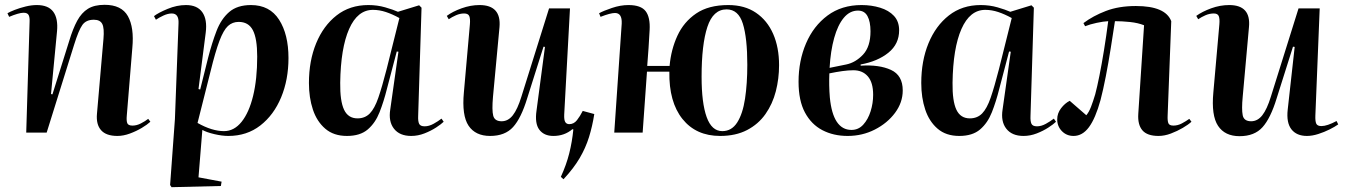

<svg xmlns="http://www.w3.org/2000/svg" viewBox="-20 -551 5592 798"><path d="M605 -45Q592 -33 569.5 -19.5Q547 -6 520 4Q493 14 468 14Q421 14 400 -10Q379 -34 383 -78L410 -389Q414 -434 405 -451.5Q396 -469 370 -469Q338 -469 322.5 -447.5Q307 -426 288 -365L174 0H89L103 -460Q104 -479 99 -488.5Q94 -498 78 -498Q68 -498 52.5 -493.5Q37 -489 18 -481L11 -496Q21 -502 41.5 -510Q62 -518 86.5 -524Q111 -530 133 -530Q181 -530 201.5 -502Q222 -474 217 -421L192 -160L198 -159L268 -382Q283 -432 301 -465Q319 -498 345.5 -514.5Q372 -531 415 -531Q485 -531 511.5 -484Q538 -437 530 -352L507 -71Q505 -49 509 -39Q513 -29 531 -29Q548 -29 565.5 -38Q583 -47 596 -57Z M722 -454Q724 -495 694 -495Q678 -495 659.5 -486.5Q641 -478 628 -469L620 -484Q638 -498 676.5 -514Q715 -530 753 -530Q800 -530 821 -500Q842 -470 835 -415L805 -181L812 -179L845 -311Q861 -373 880 -422.5Q899 -472 932.5 -501Q966 -530 1023 -530Q1101 -530 1140 -469Q1179 -408 1179 -310Q1179 -220 1148.5 -146.5Q1118 -73 1062 -29.5Q1006 14 929 14Q903 14 871 6.5Q839 -1 821 -11L805 186L901 204L898 222L693 227L687 218L707 -56ZM972 -460Q946 -460 927.5 -443Q909 -426 892 -381Q875 -336 855 -254L801 -40Q861 -6 911 -6Q953 -6 984 -44.5Q1015 -83 1032 -152.5Q1049 -222 1049 -316Q1049 -391 1031 -425.5Q1013 -460 972 -460Z M1718 -69Q1717 -47 1722 -36.5Q1727 -26 1745 -26Q1763 -26 1782 -36.5Q1801 -47 1815 -58L1824 -45Q1814 -35 1792.5 -21Q1771 -7 1744 3.5Q1717 14 1689 14Q1641 14 1617.5 -16Q1594 -46 1602 -96L1636 -336L1629 -337L1588 -181Q1575 -129 1557.5 -84.5Q1540 -40 1508.5 -13Q1477 14 1422 14Q1367 14 1332 -16Q1297 -46 1280.5 -95.5Q1264 -145 1264 -206Q1264 -298 1294 -371Q1324 -444 1379 -487Q1434 -530 1511 -530Q1548 -530 1581 -520.5Q1614 -511 1634 -502L1722 -529L1732 -519ZM1466 -59Q1497 -59 1517 -79.5Q1537 -100 1552.5 -145Q1568 -190 1587 -264L1640 -476Q1611 -492 1584 -501Q1557 -510 1530 -510Q1466 -510 1431 -430.5Q1396 -351 1394 -207Q1393 -131 1410 -95Q1427 -59 1466 -59Z M1837 -485Q1861 -503 1898.5 -516.5Q1936 -530 1973 -530Q2064 -530 2056 -438L2029 -149Q2024 -93 2030 -70Q2036 -47 2065 -47Q2092 -47 2111.5 -72Q2131 -97 2147 -149L2262 -516H2349L2325 -75Q2324 -52 2329.5 -43.5Q2335 -35 2346 -35Q2365 -35 2378 -51.5Q2391 -68 2402 -90L2450 -77Q2442 -26 2428 19Q2414 64 2389 106.5Q2364 149 2322 194L2311 184Q2334 134 2346 86Q2358 38 2363 -13L2359 -14Q2326 14 2280 14Q2241 14 2221.5 -12Q2202 -38 2210 -92L2245 -356L2239 -357L2171 -142Q2146 -60 2112.5 -23Q2079 14 2017 14Q1956 14 1927.5 -28.5Q1899 -71 1908 -167L1933 -450Q1935 -473 1930.5 -484Q1926 -495 1909 -495Q1892 -495 1875 -487.5Q1858 -480 1845 -471Z M2973 14Q2873 14 2816.5 -56.5Q2760 -127 2762 -253H2669L2651 0H2533L2564 -453Q2566 -497 2536 -497Q2517 -497 2476 -481L2470 -496Q2488 -506 2523.5 -518Q2559 -530 2592 -530Q2644 -530 2663.5 -504.5Q2683 -479 2680 -426Q2678 -388 2675.5 -351Q2673 -314 2670 -277H2763Q2769 -345 2795.5 -402.5Q2822 -460 2873.5 -495Q2925 -530 3007 -530Q3075 -530 3122 -498Q3169 -466 3193.5 -410Q3218 -354 3218 -280Q3218 -224 3204.5 -171.5Q3191 -119 3161.5 -77Q3132 -35 3085 -10.5Q3038 14 2973 14ZM2982 -6Q3021 -6 3044 -42Q3067 -78 3076.5 -140.5Q3086 -203 3086 -282Q3086 -393 3067.5 -452.5Q3049 -512 3000 -512Q2944 -512 2920 -439Q2896 -366 2896 -232Q2896 -123 2917 -64.5Q2938 -6 2982 -6Z M3503 14Q3444 14 3398 -10Q3352 -34 3325.5 -83.5Q3299 -133 3299 -211Q3299 -298 3330 -370.5Q3361 -443 3419.5 -486.5Q3478 -530 3561 -530Q3602 -530 3638 -519Q3674 -508 3695.5 -485Q3717 -462 3717 -425Q3717 -368 3672.5 -332Q3628 -296 3557 -283V-278Q3634 -283 3683 -260.5Q3732 -238 3732 -175Q3732 -125 3700 -82Q3668 -39 3616 -12.5Q3564 14 3503 14ZM3428 -269 3497 -283Q3536 -291 3567 -324Q3598 -357 3598 -421Q3598 -461 3585.5 -484Q3573 -507 3546 -507Q3512 -507 3487 -477Q3462 -447 3447 -393Q3432 -339 3428 -269ZM3519 -11Q3548 -11 3568 -33Q3588 -55 3598.5 -88.5Q3609 -122 3609 -157Q3609 -208 3587 -233.5Q3565 -259 3527 -259Q3506 -259 3481 -255.5Q3456 -252 3427 -246Q3425 -195 3429 -146Q3442 -11 3519 -11Z M4263 -69Q4262 -47 4267 -36.5Q4272 -26 4290 -26Q4308 -26 4327 -36.5Q4346 -47 4360 -58L4369 -45Q4359 -35 4337.5 -21Q4316 -7 4289 3.5Q4262 14 4234 14Q4186 14 4162.5 -16Q4139 -46 4147 -96L4181 -336L4174 -337L4133 -181Q4120 -129 4102.5 -84.5Q4085 -40 4053.5 -13Q4022 14 3967 14Q3912 14 3877 -16Q3842 -46 3825.5 -95.5Q3809 -145 3809 -206Q3809 -298 3839 -371Q3869 -444 3924 -487Q3979 -530 4056 -530Q4093 -530 4126 -520.5Q4159 -511 4179 -502L4267 -529L4277 -519ZM4011 -59Q4042 -59 4062 -79.5Q4082 -100 4097.5 -145Q4113 -190 4132 -264L4185 -476Q4156 -492 4129 -501Q4102 -510 4075 -510Q4011 -510 3976 -430.5Q3941 -351 3939 -207Q3938 -131 3955 -95Q3972 -59 4011 -59Z M4483 -455Q4523 -485 4576.5 -505.5Q4630 -526 4701 -526Q4824 -526 4848 -463L4833 -71Q4832 -49 4836 -39Q4840 -29 4857 -29Q4875 -29 4892 -38Q4909 -47 4923 -57L4932 -45Q4919 -33 4896 -19.5Q4873 -6 4846.5 4Q4820 14 4795 14Q4748 14 4728 -9.5Q4708 -33 4711 -78L4735 -446Q4710 -456 4677 -459.5Q4644 -463 4614 -463Q4606 -411 4596.5 -350.5Q4587 -290 4576 -233.5Q4565 -177 4554 -135Q4533 -59 4506 -22.5Q4479 14 4442 14Q4413 14 4393.5 -6Q4374 -26 4374 -55Q4374 -80 4390 -101Q4406 -122 4426 -132L4495 -72Q4506 -85 4514.5 -107Q4523 -129 4532 -159Q4540 -189 4549.5 -236.5Q4559 -284 4568.5 -342.5Q4578 -401 4586 -463Q4566 -462 4538 -456Q4510 -450 4490 -442Z M4952 -485Q4977 -503 5014 -516.5Q5051 -530 5089 -530Q5180 -530 5171 -438L5145 -149Q5140 -97 5145 -72Q5150 -47 5180 -47Q5207 -47 5226.5 -72Q5246 -97 5262 -149L5377 -516H5465L5447 -71Q5446 -48 5450.5 -37.5Q5455 -27 5472 -27Q5496 -27 5535 -48L5542 -34Q5528 -24 5506 -13Q5484 -2 5459 6Q5434 14 5412 14Q5369 14 5347.5 -13.5Q5326 -41 5332 -95L5361 -356L5354 -357L5286 -142Q5261 -60 5227.5 -22.5Q5194 15 5132 15Q5071 15 5042.5 -28Q5014 -71 5023 -167L5048 -450Q5050 -473 5045.5 -484Q5041 -495 5025 -495Q5007 -495 4990 -487.5Q4973 -480 4960 -471Z"/></svg>

Font: Literata 72pt SemiBold
Style: Italic
Weight: 600
Italic angle: -2°
Designer: Latin by Veronika Burian and Jose Scaglione. Greek by Irene Vlachou. Cyrillic by Vera Evstafieva
Foundry: TypeTogether
Version: Version 3.002